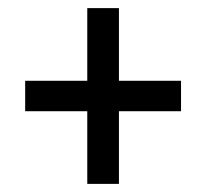

<svg xmlns="http://www.w3.org/2000/svg" viewBox="-20 -594 508 473"><path d="M195 -141V-320H42V-395H195V-574H273V-395H426V-320H273V-141Z"/></svg>

Font: Noto Serif Condensed Black
Style: Regular
Weight: 900
Width: 3
Designer: Monotype Design Team
Foundry: Monotype Imaging Inc.
Version: Version 2.015; ttfautohint (v1.8.4.7-5d5b)